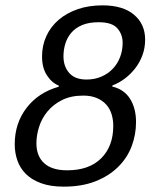

<svg xmlns="http://www.w3.org/2000/svg" viewBox="-20 -685 600 717"><path d="M399 -362Q444 -351 466 -315.5Q488 -280 488 -229Q488 -182 471.5 -138.5Q455 -95 421 -61.5Q387 -28 336.5 -8Q286 12 218 12Q168 12 133 -1Q98 -14 76.5 -35.5Q55 -57 45 -85.5Q35 -114 35 -146Q35 -225 79.5 -282.5Q124 -340 199 -361L200 -365Q173 -376 155 -404Q137 -432 137 -474Q137 -515 153 -550Q169 -585 198.5 -610.5Q228 -636 269.5 -650.5Q311 -665 363 -665Q439 -665 480.5 -630Q522 -595 522 -537Q522 -506 512 -479Q502 -452 485 -430Q468 -408 446 -391.5Q424 -375 400 -366ZM403 -215Q403 -237 397 -257.5Q391 -278 377.5 -293.5Q364 -309 342.5 -318.5Q321 -328 291 -328Q245 -328 212 -311.5Q179 -295 157.5 -269Q136 -243 126 -211.5Q116 -180 116 -150Q116 -102 145 -75.5Q174 -49 231 -49Q313 -49 358 -94Q403 -139 403 -215ZM438 -525Q438 -557 418 -579.5Q398 -602 349 -602Q312 -602 287 -591.5Q262 -581 246.5 -563Q231 -545 224 -522Q217 -499 217 -475Q217 -437 238.5 -412.5Q260 -388 303 -388Q334 -388 359 -399Q384 -410 401.5 -428.5Q419 -447 428.5 -472Q438 -497 438 -525Z"/></svg>

Font: Quattrocento Sans
Style: Italic
Weight: 400
Designer: Pablo Impallari
Foundry: Pablo Impallari, Igino Marini, Brenda Gallo
Version: Version 2.000